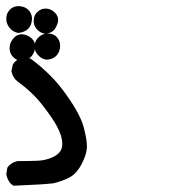

<svg xmlns="http://www.w3.org/2000/svg" viewBox="-24 -423 544 616"><path d="M33.2 93.8Q69.3 93.8 95.2 92.8Q121.1 91.8 142.6 82.5Q162.6 73.7 169.9 61.5Q175.8 52.2 175.8 38.6Q175.8 13.7 158.7 -17.6Q145 -43.5 112.8 -85Q81.5 -126 31.2 -162.6Q17.6 -173.3 12.7 -193.8V-195.3L17.1 -215.8Q20.5 -221.7 24.4 -225.1Q34.7 -235.8 52.7 -238.3L74.2 -234.9Q107.9 -210 136.5 -181.4Q165 -152.8 189 -118.7Q234.9 -54.2 245.1 -12.7Q254.9 24.9 254.9 46.4Q254.9 71.3 237.3 104.5Q220.7 135.7 196.8 147.5Q174.3 158.7 147.9 165Q117.7 168.9 19 172.9Q13.7 168.9 10.7 166.5Q0 155.3 -3.9 135.7L-0.5 115.2Q10.7 98.6 32.2 93.8ZM6.8 -268.1Q6.8 -287.6 21.5 -302.7Q32.2 -313 44.9 -313Q48.8 -313 52.2 -312.5Q68.4 -309.1 78.6 -298.8Q88.9 -288.6 88.9 -274.4Q88.9 -271 88.4 -267.1Q85.4 -250 74 -239.3Q62.5 -228.5 43 -228.5Q28.3 -229 16.6 -241.7Q6.8 -252.9 6.8 -268.1ZM86.9 -273.4Q86.9 -292.5 101.6 -305.2Q113.3 -315.4 129.4 -315.4Q150.9 -315.4 161.6 -299.8Q168.9 -289.6 168.9 -276.4Q168.9 -265.1 164.1 -254.9Q153.8 -233.4 126 -231.4Q110.8 -232.9 98.9 -245.4Q86.9 -257.8 86.9 -273.4ZM35.2 -403.3Q38.6 -403.3 42.5 -402.8Q62 -399.9 71.3 -386.2Q78.6 -376 78.6 -362.8Q78.6 -359.4 78.1 -356Q73.2 -321.8 35.2 -317.4H34.2Q18.6 -319.8 7.3 -333Q-3.9 -346.2 -3.9 -363.3Q-3.9 -381.3 9.3 -393.6Q20 -403.3 35.2 -403.3ZM85 -347.7Q84 -352.1 84 -354.5Q84 -375 97.7 -386.2Q108.4 -395.5 122.1 -395.5Q140.1 -395.5 153.3 -381.3Q162.6 -371.1 162.6 -359.4Q162.6 -349.6 156.2 -337.4Q152.8 -330.1 148.9 -326.2Q145 -322.3 141.1 -320.3Q133.3 -315.9 121.1 -314.5Q106.4 -316.9 96.7 -326.7Q86.9 -336.4 85 -347.7Z"/></svg>

Font: Bakudai
Style: Bold
Weight: 700
Version: Version 1.48